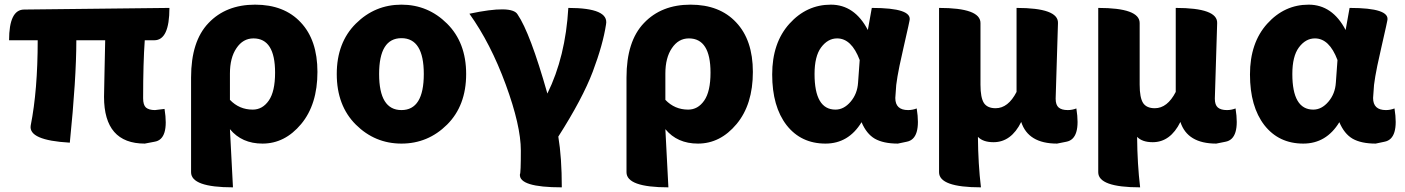

<svg xmlns="http://www.w3.org/2000/svg" viewBox="-20 -603 6036 825"><path d="M602 14Q427 14 427 -187Q427 -201 429 -290L432 -430H308Q308 -266 280 10Q101 0 112 -64Q142 -215 142 -430H19Q19 -562 84 -562L708 -569Q708 -430 643 -430H602Q595 -333 595 -181Q595 -152 607 -141Q620 -130 646 -130L687 -135Q708 -4 644 6Z M981 202Q801 202 801 137V-270Q801 -426 876 -504Q951 -583 1076 -583Q1201 -583 1272 -507Q1344 -431 1344 -294Q1344 -154 1274 -70Q1204 14 1108 14Q1019 14 968 -48Q973 38 981 202ZM1066 -132Q1108 -132 1135 -171Q1162 -210 1162 -291Q1162 -438 1069 -438Q1024 -438 996 -396Q968 -355 968 -287V-174Q1008 -132 1066 -132Z M1427 -285Q1427 -420 1509 -501.5Q1591 -583 1705 -583Q1819 -583 1901 -501.5Q1983 -420 1983 -285Q1983 -149 1901 -67.5Q1819 14 1705 14Q1591 14 1509 -67.5Q1427 -149 1427 -285ZM1801 -285Q1801 -439 1705 -439Q1609 -439 1609 -285Q1609 -130 1705 -130Q1801 -130 1801 -285Z M2394 202Q2209 202 2214 146Q2218 142 2218 44Q2218 -63 2153 -240Q2088 -417 1997 -544Q2180 -583 2204 -541Q2258 -462 2332 -201Q2410 -359 2422 -569Q2598 -569 2584 -498Q2571 -412 2527 -295Q2483 -179 2379 -16Q2394 74 2394 202Z M2852 202Q2672 202 2672 137V-270Q2672 -426 2747 -504Q2822 -583 2947 -583Q3072 -583 3143 -507Q3215 -431 3215 -294Q3215 -154 3145 -70Q3075 14 2979 14Q2890 14 2839 -48Q2844 38 2852 202ZM2937 -132Q2979 -132 3006 -171Q3033 -210 3033 -291Q3033 -438 2940 -438Q2895 -438 2867 -396Q2839 -355 2839 -287V-174Q2879 -132 2937 -132Z M3527 14Q3422 14 3360 -65Q3298 -145 3298 -283Q3298 -419 3372 -501Q3446 -583 3550 -583Q3652 -583 3709 -474L3726 -569Q3902 -569 3888 -514L3883 -490Q3868 -425 3862 -397Q3856 -370 3845 -320Q3835 -271 3831 -238L3827 -182Q3827 -130 3882 -130Q3901 -130 3919 -137Q3940 -6 3876 6L3838 14Q3776 14 3739 -7Q3703 -28 3682 -78Q3626 14 3527 14ZM3570 -132Q3606 -132 3635 -166Q3664 -200 3667 -248L3674 -345Q3639 -438 3577 -438Q3537 -438 3508 -399Q3480 -361 3480 -285Q3480 -132 3570 -132Z M4195 202Q4015 202 4015 137V-569Q4193 -569 4193 -504V-239Q4193 -183 4208 -160Q4223 -138 4258 -138Q4312 -138 4348 -208V-569Q4528 -569 4526 -504L4516 -179Q4516 -152 4529 -141Q4542 -130 4568 -130Q4587 -130 4605 -137Q4626 -6 4562 6L4522 14Q4398 14 4368 -79Q4325 8 4249 8Q4204 8 4182 -15Q4183 102 4195 202Z M4879 202Q4699 202 4699 137V-569Q4877 -569 4877 -504V-239Q4877 -183 4892 -160Q4907 -138 4942 -138Q4996 -138 5032 -208V-569Q5212 -569 5210 -504L5200 -179Q5200 -152 5213 -141Q5226 -130 5252 -130Q5271 -130 5289 -137Q5310 -6 5246 6L5206 14Q5082 14 5052 -79Q5009 8 4933 8Q4888 8 4866 -15Q4867 102 4879 202Z M5580 14Q5475 14 5413 -65Q5351 -145 5351 -283Q5351 -419 5425 -501Q5499 -583 5603 -583Q5705 -583 5762 -474L5779 -569Q5955 -569 5941 -514L5936 -490Q5921 -425 5915 -397Q5909 -370 5898 -320Q5888 -271 5884 -238L5880 -182Q5880 -130 5935 -130Q5954 -130 5972 -137Q5993 -6 5929 6L5891 14Q5829 14 5792 -7Q5756 -28 5735 -78Q5679 14 5580 14ZM5623 -132Q5659 -132 5688 -166Q5717 -200 5720 -248L5727 -345Q5692 -438 5630 -438Q5590 -438 5561 -399Q5533 -361 5533 -285Q5533 -132 5623 -132Z"/></svg>

Font: Swei Half Moon CJK SC
Style: Black
Weight: 900
Version: Version 2.071